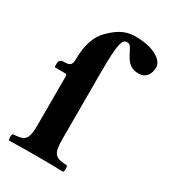

<svg xmlns="http://www.w3.org/2000/svg" viewBox="-174 -786 777 876"><g transform="rotate(30 215.0 -348.0)"><path d="M223 -127V-485C223 -634 235 -656 257 -656C274 -656 275 -653 298 -609C315 -577 335 -558 374 -558C411 -558 430 -585 430 -623C430 -657 382 -698 277 -698C218 -698 182 -668 148 -635C115 -603 94 -550 94 -470C94 -438 80 -434 51 -434C34 -434 28 -422 28 -414V-397C28 -393 29 -392 34 -392H78C92 -392 93 -388 93 -376V-126C93 -44 77 -35 16 -32C10 -26 10 -4 16 2C58 1 103 0 158 0C213 0 257 1 300 2C306 -4 306 -26 300 -32C239 -35 223 -44 223 -127Z"/></g></svg>

Font: Libertinus Serif
Style: Bold
Weight: 700
Designer: Philipp H. Poll, Khaled Hosny
Foundry: Caleb Maclennan
Version: Version 7.050;RELEASE